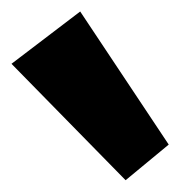

<svg xmlns="http://www.w3.org/2000/svg" viewBox="-20 -859 339 334"><path d="M198.5 -545.5 273.5 -607.5 119.5 -839 0 -748Z"/></svg>

Font: Spartan ExtraBold
Style: Regular
Weight: 800
Designer: Matt Bailey, Mirko Velimirovic
Foundry: Matt Bailey
Version: Version 1.003; ttfautohint (v1.8.3)